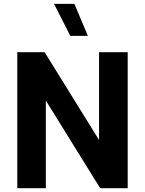

<svg xmlns="http://www.w3.org/2000/svg" viewBox="-20 -988 760 1008"><path d="M441.4 -799.8 370.6 -967.8H263.7L349.1 -799.8ZM500 -713.9V-252.9L214.4 -713.9H70.8V0H220.7V-460L505.9 0H650.4V-713.9Z"/></svg>

Font: Estedad-FD-VF Thin
Style: Regular
Weight: 100
Designer: Amin Abedi
Version: Version 5.0